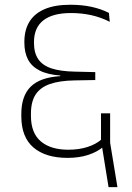

<svg xmlns="http://www.w3.org/2000/svg" viewBox="-20 -652 542 788"><path d="M257.5 -4Q305 -4 342.8 -16.5Q380.5 -29 405 -50.5L398.5 -81.5Q374.5 -60 339.2 -48.8Q304 -37.5 260.5 -37.5Q188 -37.5 147.5 -71.8Q107 -106 107 -176.5V-185.5Q107 -234.5 126.2 -264Q145.5 -293.5 185 -307.2Q224.5 -321 286 -322L371 -323.5V-356L288 -358Q228.5 -359 191.5 -371.2Q154.5 -383.5 137 -409.2Q119.5 -435 119.5 -475.5V-479.5Q119.5 -538.5 158 -568.5Q196.5 -598.5 271 -598.5Q315 -598.5 354.5 -589.8Q394 -581 430.5 -562.5L427 -599Q396 -615 356.2 -623.8Q316.5 -632.5 268.5 -632.5Q205.5 -632.5 163.8 -614.8Q122 -597 101.2 -563.5Q80.5 -530 80 -482.5V-477Q80 -436.5 94.8 -408Q109.5 -379.5 142 -362.8Q174.5 -346 227.5 -342V-339.5Q145 -334.5 106.2 -296.5Q67.5 -258.5 67.5 -184.5V-175Q67.5 -89 117.5 -46.5Q167.5 -4 257.5 -4ZM432 -187H394.5V-59.5L397.5 -57.5L425.5 116H462L432 -66Z"/></svg>

Font: Anek Devanagari Medium ExtraLight
Style: Regular
Weight: 250
Version: Version 1.003